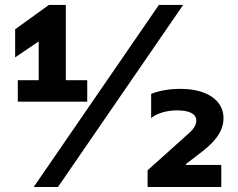

<svg xmlns="http://www.w3.org/2000/svg" viewBox="-20 -747 950 767"><path d="M242.9 -727.3H175.4L40.5 -630V-517.8L132.1 -579.9H134.6V-426.5H51.1V-340.9H328.5V-426.5H242.9ZM114.7 0H211.6L711.6 -727.3H614.7ZM569.6 0H864V-88.1H722.7V-91.6L791.9 -144.9C831.7 -176.5 872.9 -218 872.9 -275.6C872.9 -342.7 811.1 -392 700.6 -392C658.7 -392 616.1 -385.3 583.8 -371.8V-275.2C603.3 -293 645.2 -306.1 686.4 -306.1C733 -306.1 764.2 -294 764.2 -265.6C764.2 -236.2 733.7 -214.5 724.4 -205.6L569.6 -66.8Z"/></svg>

Font: TID UI Extra Bold
Style: Regular
Weight: 800
Designer: The TID Project Authors
Foundry: Bakken & Bæck
Version: Version 1.001;hotconv 1.0.109;makeotfexe 2.5.65596